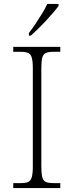

<svg xmlns="http://www.w3.org/2000/svg" viewBox="-20 -951 374 971"><path d="M47 0V-25H84Q109 -25 122 -30.5Q135 -36 140.5 -54.5Q146 -73 146 -109V-605Q146 -642 140.5 -660Q135 -678 122 -683.5Q109 -689 84 -689H47V-714H285V-689H251Q226 -689 212.5 -683.5Q199 -678 194 -660Q189 -642 189 -605V-109Q189 -73 194 -54.5Q199 -36 212.5 -30.5Q226 -25 251 -25H285V0ZM126 -784Q141 -803 158.5 -829Q176 -855 192.5 -882Q209 -909 219 -931H276V-921Q267 -908 250 -888Q233 -868 212.5 -846Q192 -824 172 -804.5Q152 -785 136 -771H126Z"/></svg>

Font: Noto Serif Khmer ExtraLight
Style: Regular
Weight: 250
Version: Version 2.003